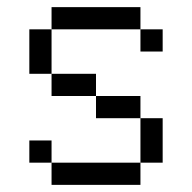

<svg xmlns="http://www.w3.org/2000/svg" viewBox="-20 -520 540 540"><path d="M437.5 -375V-437.5H375V-375ZM125 -62.5V0H375V-62.5ZM125 -62.5V-125H62.5V-62.5ZM375 -62.5H437.5Q437.5 -62.5 437.5 -187.5H375Q375 -187.5 375 -62.5ZM375 -187.5V-250H250V-187.5ZM250 -250V-312.5H125V-250ZM125 -312.5Q125 -312.5 125 -437.5H62.5Q62.5 -437.5 62.5 -312.5ZM125 -437.5H375V-500H125Z"/></svg>

Font: CalcUnifontExMono
Style: Regular
Weight: 500
Version: Version 15.0.06